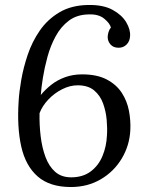

<svg xmlns="http://www.w3.org/2000/svg" viewBox="-20 -736 594 772"><path d="M335 -716Q395 -717 432.5 -696.5Q470 -676 487.5 -646.5Q505 -617 503 -591Q502 -570 489 -557Q476 -544 457 -544Q436 -544 424.5 -557Q413 -570 413 -587Q413 -595 416 -606Q419 -617 426 -625Q422 -642 399 -661Q376 -680 335 -678Q289 -677 257 -653Q225 -629 204 -590.5Q183 -552 171 -508Q159 -464 152.5 -423.5Q146 -383 144 -354Q162 -376 186 -395Q210 -414 241.5 -425.5Q273 -437 310 -437Q370 -437 409 -416.5Q448 -396 469.5 -363Q491 -330 498.5 -290.5Q506 -251 504 -213Q501 -151 469.5 -98.5Q438 -46 385 -15Q332 16 265 16Q180 16 131.5 -26.5Q83 -69 65.5 -146.5Q48 -224 55 -330Q57 -366 65.5 -415Q74 -464 91.5 -516Q109 -568 140 -613Q171 -658 219 -686.5Q267 -715 335 -716ZM292 -393Q261 -393 229.5 -377Q198 -361 174 -335.5Q150 -310 139 -281Q138 -234 143.5 -188Q149 -142 163 -104.5Q177 -67 202 -45Q227 -23 266 -23Q313 -23 344.5 -46.5Q376 -70 392 -108.5Q408 -147 410 -191Q412 -219 409 -253.5Q406 -288 394.5 -320Q383 -352 358.5 -372.5Q334 -393 292 -393Z"/></svg>

Font: Lora
Style: Italic
Weight: 400
Italic angle: -3°
Designer: Olga Karpushina, Alexei Vanyashin (Cyrillic)
Foundry: Cyreal
Version: Version 3.008